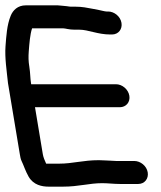

<svg xmlns="http://www.w3.org/2000/svg" viewBox="-67 -684 603 718"><path d="M381.7 4H449.7C474.1 4 489.3 -16.2 485.4 -39.5C481.3 -64.1 457.9 -82 435.3 -82H367.3C363.8 -82 355.9 -83 349.2 -83C341.6 -83 334.8 -84 328 -84C321.1 -84 312 -85 302.8 -85C243 -85 205.8 -72 154 -72H105.6C100.3 -82.8 94.9 -96.8 93.2 -107L63.9 -283H380.9C404.6 -283 420.7 -302.3 416.7 -326C412.8 -349.7 390.3 -369 366.6 -369H49.6L49.1 -372C45.7 -392.1 46.6 -410.6 42.6 -435C39.2 -455.2 39.1 -471.4 40.5 -491.3C42.8 -521.9 45.4 -555.8 53 -578H169.7C177.1 -578 191.1 -573 211.6 -573H229.6C263.3 -573 298.1 -555 345.6 -555H351.6C376.1 -555 391.2 -575.2 387.3 -598.5C383.2 -623.1 359.8 -641 337.3 -641H331.3C325.7 -641 310.6 -645.1 303.2 -646.5L280 -651C259.5 -655 239.8 -659 215.3 -659H197.3C193.3 -659 187.4 -660.4 182.4 -660.9L162.9 -662.8C155.1 -663.6 144.1 -664.7 135.4 -664H29.4C-0.8 -664 -18.5 -645.8 -26.9 -625.3C-41.3 -590.4 -43.5 -548.4 -46.4 -510.9C-49.6 -467.7 -41.7 -418.2 -37.3 -374.7C-37.3 -374.3 -37.2 -373.5 -37.1 -373L7.2 -107C8.6 -98.5 10.2 -89 13.6 -82.1C21.1 -67.1 28 -44.4 39.9 -23.6C58.1 8.1 89.9 14 115.3 14H168.3C228.3 14 266 1 315.2 1C335.7 1 359.5 4 381.7 4Z"/></svg>

Font: CiSf OpenHand
Style: BlakOpObl
Weight: 400
Foundry: Cannot Into Space Fonts
Version: Version 0.7892